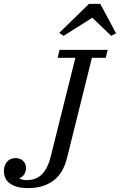

<svg xmlns="http://www.w3.org/2000/svg" viewBox="-42 -954 616 986"><path d="M103 12Q68 12 44.5 5Q21 -2 6 -14Q-9 -26 -15.5 -42Q-22 -58 -22 -75Q-22 -104 -6 -123Q10 -142 38 -142Q63 -142 77.5 -127Q92 -112 92 -90Q92 -79 85.5 -64Q79 -49 59 -39V-36Q64 -34 73.5 -31.5Q83 -29 95 -29Q144 -29 174 -59.5Q204 -90 219 -152L345 -657H254L264 -698H511L501 -657H430L303 -146Q283 -63 231 -25.5Q179 12 103 12ZM262 -785 415 -934H473L554 -783L529 -770L432 -863L285 -770Z"/></svg>

Font: IBM Plex Serif
Style: Italic
Weight: 400
Italic angle: -14°
Designer: Mike Abbink, Paul van der Laan, Pieter van Rosmalen
Foundry: Bold Monday
Version: Version 3.001